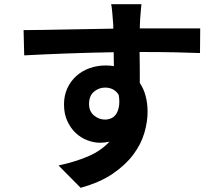

<svg xmlns="http://www.w3.org/2000/svg" viewBox="-20 -823 1040 912"><path d="M403 -329Q403 -294 426.5 -274.5Q450 -255 479 -255Q494 -255 508 -261Q522 -267 531.5 -281Q541 -295 545 -317.5Q549 -340 544 -372Q533 -390 516.5 -398.5Q500 -407 479 -407Q450 -407 426.5 -387.5Q403 -368 403 -329ZM930 -571Q885 -573 814.5 -574.5Q744 -576 643 -576Q644 -538 644 -499.5Q644 -461 644 -429Q663 -401 672 -366Q681 -331 681 -292Q681 -244 665.5 -191Q650 -138 613 -88.5Q576 -39 515 2.5Q454 44 363 69L258 -37Q333 -53 395.5 -79Q458 -105 500 -150Q477 -145 455 -145Q426 -145 395.5 -156.5Q365 -168 340.5 -190.5Q316 -213 300 -247.5Q284 -282 284 -327Q284 -369 299.5 -403Q315 -437 342 -461.5Q369 -486 405 -499Q441 -512 482 -512Q503 -512 521 -509L520 -575Q407 -573 297 -569Q187 -565 95 -560L92 -680Q134 -680 187.5 -681Q241 -682 297.5 -683Q354 -684 411 -685Q468 -686 518 -687Q518 -696 518 -704Q518 -712 517 -717Q515 -741 513 -766Q511 -791 508 -803H652Q651 -797 650 -785Q649 -773 648 -760.5Q647 -748 646 -736Q645 -724 645 -718Q645 -712 644.5 -704.5Q644 -697 644 -688Q681 -688 723.5 -688Q766 -688 805.5 -688Q845 -688 878 -688Q911 -688 931 -688Z"/></svg>

Font: SpoqaHanSansJP-Bold
Style: Regular
Weight: 700
Designer: [Source Han Sans]
Ryoko NISHIZUKA  (kana & ideographs); Paul D. Hunt (Latin, Greek & Cyrillic); Wenlong ZHANG  (bopomofo
Foundry: Spoqa (http://bi.spoqa.com)
Version: Version 1.002.20150607